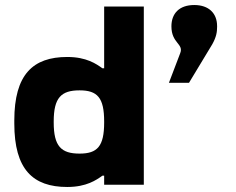

<svg xmlns="http://www.w3.org/2000/svg" viewBox="-20 -736 940 765"><path d="M37 -256V-244C37 -61 111 9 248 9C325 9 364 -19 388 -36H395V0H553V-710H395V-464H388C364 -481 325 -509 248 -509C111 -509 37 -439 37 -256ZM194 -248V-252C194 -347 224 -376 297 -376C368 -376 395 -347 395 -252V-248C395 -153 368 -124 297 -124C224 -124 194 -153 194 -248ZM653 -406H733L826 -560C842 -589 845 -608 845 -629V-632C845 -683 812 -716 754 -716C694 -716 663 -682 663 -631C663 -563 713 -562 698 -524Z"/></svg>

Font: LT Wave Alt Black
Style: Regular
Weight: 900
Designer: Daniel Lyons
Version: Version 2.5 (Glyphs App)